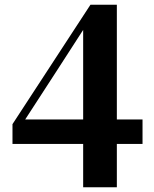

<svg xmlns="http://www.w3.org/2000/svg" viewBox="-20 -780 652 815"><path d="M333 15H476V-169H585V-273H476V-760H364L33 -253V-169H333ZM87 -273 220 -478 333 -653V-273Z"/></svg>

Font: Noto Serif CJK HK Black
Style: Regular
Weight: 900
Designer: Ryoko NISHIZUKA 西塚涼子 (kana & ideographs); Frank Grießhammer (Latin, Greek & Cyrillic); Wenlong ZHANG 张文龙 (bopomofo); San
Foundry: Adobe
Version: Version 2.001;hotconv 1.1.0;makeotfexe 2.6.0